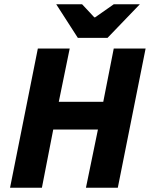

<svg xmlns="http://www.w3.org/2000/svg" viewBox="-20 -878 701 898"><path d="M27 0 157 -651H306L255 -402H463L512 -651H661L531 0H382L438 -272H229L176 0ZM344 -701 243 -858H364L421 -797H425L512 -858H634L483 -701Z"/></svg>

Font: Source Sans 3 ExtraBold
Style: Italic
Weight: 800
Italic angle: -11°
Version: Version 3.052;hotconv 1.1.0;makeotfexe 2.6.0